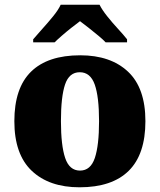

<svg xmlns="http://www.w3.org/2000/svg" viewBox="-20 -786 680 816"><path d="M318 10Q189 10 115 -60Q41 -130 41 -271Q41 -412 112 -481.5Q183 -551 321 -551Q450 -551 524 -481.5Q598 -412 598 -271Q598 -130 527 -60Q456 10 318 10ZM320 -61Q365 -61 383 -114.5Q401 -168 401 -271Q401 -375 382.5 -427Q364 -479 319 -479Q274 -479 256.5 -427Q239 -375 239 -271Q239 -168 257 -114.5Q275 -61 320 -61ZM121 -619Q137 -638 160.5 -664Q184 -690 206 -717Q228 -744 238 -766H403Q414 -744 435.5 -717Q457 -690 481 -664Q505 -638 520 -619V-606H429Q419 -617 398.5 -634Q378 -651 356.5 -668Q335 -685 320 -696Q305 -685 283.5 -668Q262 -651 242.5 -634Q223 -617 212 -606H121Z"/></svg>

Font: Noto Serif Sinhala Black
Style: Regular
Weight: 900
Designer: Jelle Bosma - Monotype Design Team
Foundry: Monotype Imaging Inc.
Version: Version 2.007; ttfautohint (v1.8.4.7-5d5b)